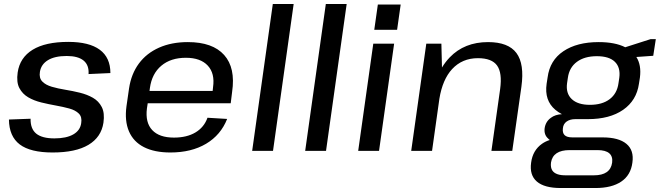

<svg xmlns="http://www.w3.org/2000/svg" viewBox="-20 -760 3323 967"><path d="M245 8Q133 8 79.5 -32.5Q26 -73 25 -158L134 -162Q133 -111 162.5 -87Q192 -63 254 -63Q314 -63 349 -83Q384 -103 389 -140Q394 -171 377 -188Q360 -205 329 -213.5Q298 -222 261.5 -228.5Q225 -235 188 -244Q151 -253 122 -270Q93 -287 77.5 -316.5Q62 -346 69 -395Q80 -470 144.5 -509.5Q209 -549 324 -549Q429 -549 482.5 -509.5Q536 -470 536 -392L426 -387Q429 -432 401 -455Q373 -478 316 -478Q256 -478 221.5 -457Q187 -436 181 -398Q176 -367 193 -349.5Q210 -332 241 -323Q272 -314 309 -308Q346 -302 382.5 -293Q419 -284 448 -267.5Q477 -251 492.5 -221Q508 -191 501 -142Q490 -69 425.5 -30.5Q361 8 245 8Z M838 8Q758 8 705 -19Q652 -46 629.5 -98.5Q607 -151 617 -225L630 -315Q641 -388 679.5 -440Q718 -492 781 -520Q844 -548 926 -548Q1051 -548 1109 -483Q1167 -418 1149 -297L1142 -240H724L720 -214Q711 -143 746.5 -105Q782 -67 856 -67Q921 -67 964.5 -93Q1008 -119 1025 -167L1124 -161Q1092 -80 1018 -36Q944 8 838 8ZM733 -302H1051L1053 -321Q1063 -390 1026.5 -429.5Q990 -469 916 -469Q840 -469 792.5 -429Q745 -389 735 -317Z M1459 -740 1355 0H1250L1354 -740Z M1726 -740 1622 0H1517L1621 -740Z M1965 -540 1889 0H1784L1860 -540ZM1998 -737 1980 -610H1865L1883 -737Z M2499 -312Q2510 -393 2483.5 -430Q2457 -467 2387 -467Q2308 -467 2257 -412Q2209 -360 2193 -263L2156 0H2051L2127 -540H2203L2206 -420Q2223 -448 2245 -471Q2319 -548 2438 -548Q2540 -548 2581 -493Q2622 -438 2606 -323L2560 0H2455Z M2941 -160H2878Q2851 -160 2834 -148Q2817 -136 2815 -114Q2812 -91 2823.5 -79.5Q2835 -68 2863 -68H3015Q3096 -68 3135 -35.5Q3174 -3 3165 59Q3157 122 3109 154.5Q3061 187 2979 187H2804Q2722 187 2684 154.5Q2646 122 2655 59Q2663 -3 2710 -36Q2727 -48 2749 -55Q2744 -58 2741 -62Q2719 -81 2723 -114Q2728 -148 2755 -167Q2776 -183 2810 -185Q2791 -195 2777 -207Q2721 -254 2733 -338L2738 -370Q2749 -456 2817.5 -502Q2886 -548 2995 -548Q3078 -548 3129 -522L3257 -563H3283L3270 -479L3185 -473Q3211 -432 3203 -370L3198 -338Q3186 -254 3118.5 -207Q3051 -160 2941 -160ZM2951 -232Q3013 -232 3050.5 -260.5Q3088 -289 3095 -341L3099 -368Q3106 -420 3077 -448.5Q3048 -477 2986 -477Q2924 -477 2885.5 -448.5Q2847 -420 2840 -368L2836 -341Q2829 -290 2859.5 -261Q2890 -232 2951 -232ZM2971 123Q3054 123 3063 59Q3067 28 3048.5 12Q3030 -4 2989 -4H2849Q2765 -4 2755 59Q2752 84 2762 99Q2779 124 2832 123Z"/></svg>

Font: Pathway Extreme 8pt Thin 12pt Medium
Style: Italic
Weight: 500
Italic angle: -8°
Version: Version 1.001;gftools[0.9.26]